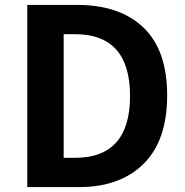

<svg xmlns="http://www.w3.org/2000/svg" viewBox="-20 -761 754 781"><path d="M91 0V-741H294Q468 -741 564 -648.5Q660 -556 660 -373Q660 -190 564.5 -95Q469 0 302 0ZM239 -119H285Q509 -119 509 -370.5Q509 -622 285 -622H239Z"/></svg>

Font: Swei Fan Sans CJK TC
Style: Bold
Weight: 700
Version: Version 2.130